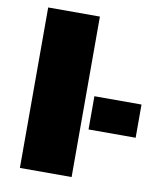

<svg xmlns="http://www.w3.org/2000/svg" viewBox="-87 -855 781 925"><g transform="rotate(10 304.0 -392.5)"><path d="M73.5 0H326.5V-785H73.5ZM367 -402.5V-240H597.5V-402.5Z"/></g></svg>

Font: Anybody Expanded Black
Style: Regular
Weight: 900
Width: 7
Designer: Tyler Finck
Foundry: Etcetera Type Company
Version: Version 1.113;gftools[0.9.25]